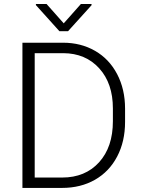

<svg xmlns="http://www.w3.org/2000/svg" viewBox="-20 -920 695 940"><path d="M89.8 0V-710.9H288.6Q376 -710.9 445.3 -671.1Q514.6 -631.3 553.5 -557.1Q592.3 -482.9 592.3 -388.2V-322.8Q592.3 -227.5 553.7 -153.8Q515.1 -80.1 445.1 -40Q375 0 284.2 0ZM149.9 -659.7V-50.8H284.7Q397 -50.8 464.8 -125.2Q532.7 -199.7 532.7 -326.7V-389.2Q532.7 -511.7 465.8 -585.4Q398.9 -659.2 289.6 -659.7ZM292 -805.7 376 -900.4H428.2V-894.5L313 -767.1H271L155.8 -895V-900.4H208Z"/></svg>

Font: Roboto-Light
Style: Regular
Weight: 300
Designer: Google
Version: Version 2.137; 2017